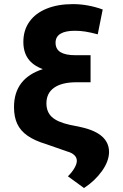

<svg xmlns="http://www.w3.org/2000/svg" viewBox="-20 -737 604 943"><path d="M347.7 -585.9Q301.3 -585.9 277.1 -571.3Q252.9 -556.6 252.9 -527.3Q252.9 -495.6 277.3 -480.7Q301.8 -465.8 350.6 -465.8H424.8V-333H355.5Q284.2 -333 246.1 -306.4Q208 -279.8 208 -229.5Q208 -187.5 234.6 -162.6Q261.2 -137.7 322.3 -124L378.9 -112.3Q515.6 -82 515.6 9.8Q515.1 55.2 480.5 103.5Q445.8 151.9 392.6 186.5L313.5 128.9Q334 108.9 345.7 88.4Q357.4 67.9 357.4 52.7Q357.4 37.1 345.2 25.1Q333 13.2 309.6 6.8L206.1 -29.3Q149.4 -46.4 115 -70.6Q80.6 -94.7 64.7 -128.7Q48.8 -162.6 48.8 -210.9Q48.8 -352.1 190.4 -397.5Q141.6 -415.5 118.2 -448.5Q94.7 -481.4 94.7 -531.2Q94.7 -588.4 124.3 -630.1Q153.8 -671.9 208.7 -694.3Q263.7 -716.8 337.9 -716.8Q411.1 -716.8 484.4 -690.4L460 -568.4Q425.8 -577.6 399.7 -581.8Q373.5 -585.9 347.7 -585.9Z"/></svg>

Font: Pretendard GOV ExtraBold
Style: Regular
Weight: 800
Designer: Base glyphs from Inter by Rasmus Andersson; Hangeul glyphs from Noto Sans CJK(Source Han Sans) by Jang Soo-young and Kan
Foundry: Kil Hyung-jin
Version: Version 1.309